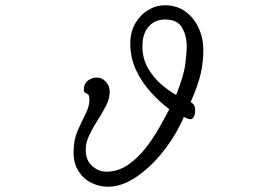

<svg xmlns="http://www.w3.org/2000/svg" viewBox="-20 -705 1040 728"><path d="M677 -262Q677 -262 674 -254Q671 -246 666 -237Q634 -172 588 -117.5Q542 -63 490.5 -30Q439 3 390 3Q357 3 327 -11.5Q297 -26 278 -55.5Q259 -85 259 -128Q259 -174 274 -208.5Q289 -243 304 -272Q319 -301 319 -327Q319 -343 314 -347Q309 -351 303.5 -353Q298 -355 298 -365Q298 -388 313.5 -399.5Q329 -411 347 -411Q367 -411 381.5 -395Q396 -379 396 -356Q396 -332 382.5 -305Q369 -278 350.5 -249.5Q332 -221 318.5 -192.5Q305 -164 305 -138Q305 -97 329.5 -75.5Q354 -54 383 -54Q427 -54 464.5 -79.5Q502 -105 532 -143.5Q562 -182 584.5 -222Q607 -262 622 -291Q587 -317 553 -354Q519 -391 496.5 -438Q474 -485 474 -540Q474 -584 493 -616.5Q512 -649 542 -667Q572 -685 605 -685Q651 -685 683.5 -661Q716 -637 733.5 -598.5Q751 -560 751 -514Q751 -469 741 -425.5Q731 -382 703 -318Q714 -311 717 -304Q720 -297 720 -288Q720 -272 715 -262.5Q710 -253 703 -253Q699 -253 692 -255Q685 -257 677 -262ZM648 -345Q677 -418 682.5 -462Q688 -506 688 -528Q688 -569 670.5 -600Q653 -631 607 -631Q567 -631 543.5 -604Q520 -577 520 -530Q520 -482 542 -445Q564 -408 594 -383Q624 -358 648 -345Z"/></svg>

Font: QiushuiShotai Bright
Style: Regular
Weight: 400
Designer: Christian Thalmann (Catharsis Fonts)
Version: Version 1.250;